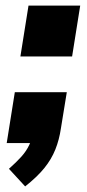

<svg xmlns="http://www.w3.org/2000/svg" viewBox="-20 -512 312 687"><path d="M70 155 12 92Q39 68 56.5 48.5Q74 29 84.5 7Q95 -15 100 -43L133 0H4L33 -182H219L198 -53Q192 -12 178 23Q164 58 138.5 89.5Q113 121 70 155ZM53 -310 82 -492H267L238 -310Z"/></svg>

Font: Nunito Sans 12pt Black
Style: Italic
Weight: 900
Italic angle: -9°
Designer: Vernon Adams
Foundry: Vernon Adams
Version: Version 3.101;gftools[0.9.27]